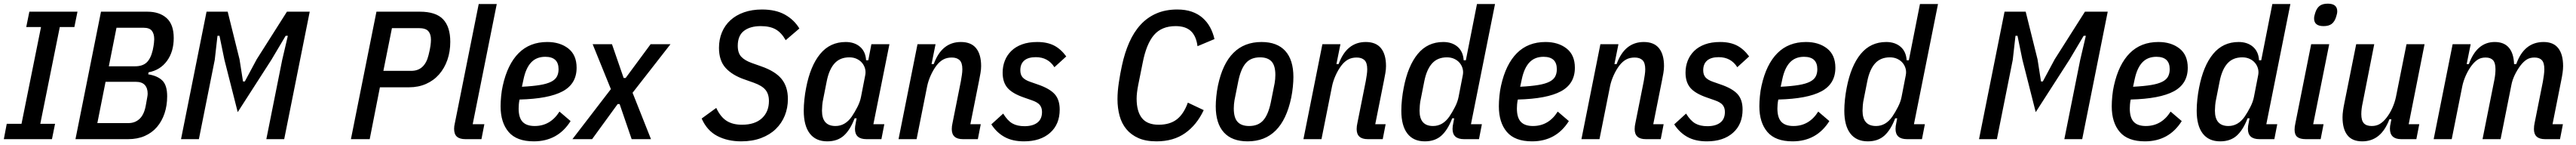

<svg xmlns="http://www.w3.org/2000/svg" viewBox="-20 -762 14129 794"><path d="M1 0 17 -84H98L205 -614H124L141 -698H405L388 -614H308L201 -84H282L265 0Z M534 -698H788Q855 -698 894 -663Q933 -628 933 -554Q933 -479 896 -428.5Q859 -378 795 -366L793 -355Q844 -347 870.5 -321Q897 -295 897 -235Q897 -184 882.5 -141Q868 -98 841 -66.5Q814 -35 774 -17.5Q734 0 683 0H394ZM685 -88Q721 -88 746 -111.5Q771 -135 780 -186Q785 -215 787.5 -228Q790 -241 790 -249Q790 -280 774 -297Q758 -314 725 -314H559L514 -88ZM721 -399Q762 -399 784.5 -420Q807 -441 818 -488Q823 -512 824.5 -526Q826 -540 826 -547Q826 -577 813 -593.5Q800 -610 768 -610H619L577 -399Z M1528 -434 1559 -566H1547L1469 -435L1284 -148L1211 -435L1184 -566H1173L1158 -434L1071 0H973L1113 -698H1229L1294 -437L1313 -316H1323L1388 -437L1554 -698H1679L1539 0H1441Z M1905 0 2045 -698H2283Q2371 -698 2410.5 -656.5Q2450 -615 2450 -533Q2450 -479 2434 -433.5Q2418 -388 2388.5 -354.5Q2359 -321 2317 -302.5Q2275 -284 2224 -284H2064L2008 0ZM2083 -374H2236Q2310 -374 2331 -461Q2339 -493 2341.5 -512Q2344 -531 2344 -545Q2344 -575 2329.5 -591.5Q2315 -608 2277 -608H2130Z M2533 0Q2502 0 2486.5 -13.5Q2471 -27 2471 -57Q2471 -64 2472 -71.5Q2473 -79 2475 -87L2606 -740H2705L2573 -82H2637L2621 0Z M2908 12Q2814 12 2770 -39.5Q2726 -91 2726 -180Q2726 -205 2729 -236Q2732 -267 2738 -293Q2764 -410 2825 -471Q2886 -532 2982 -532Q3052 -532 3097.5 -496.5Q3143 -461 3143 -391Q3143 -303 3066.5 -262Q2990 -221 2830 -217Q2827 -203 2826 -190Q2825 -177 2825 -168Q2825 -118 2846.5 -95Q2868 -72 2913 -72Q2999 -72 3049 -151L3110 -99Q3040 12 2908 12ZM2971 -451Q2923 -451 2894 -420.5Q2865 -390 2852 -329L2843 -287Q2903 -290 2942 -296.5Q2981 -303 3003.5 -314.5Q3026 -326 3035 -343Q3044 -360 3044 -383Q3044 -451 2971 -451Z M3120 0 3331 -274 3231 -520H3337L3401 -335H3412L3549 -520H3658L3450 -254L3551 0H3445L3379 -192H3368L3228 0Z M4046 12Q3971 12 3914.5 -17.5Q3858 -47 3829 -113L3909 -171Q3932 -122 3965.5 -100.5Q3999 -79 4050 -79Q4121 -79 4159.5 -114.5Q4198 -150 4198 -209Q4198 -247 4179 -270Q4160 -293 4115 -309L4064 -327Q3997 -350 3960.5 -390Q3924 -430 3924 -500Q3924 -546 3940 -584.5Q3956 -623 3986.5 -651Q4017 -679 4061 -694.5Q4105 -710 4160 -710Q4235 -710 4285.5 -682Q4336 -654 4365 -606L4290 -542Q4266 -584 4234.5 -601.5Q4203 -619 4153 -619Q4095 -619 4061 -593Q4027 -567 4027 -511Q4027 -472 4046 -451.5Q4065 -431 4104 -417L4155 -399Q4233 -372 4267.5 -329.5Q4302 -287 4302 -220Q4302 -171 4285 -129Q4268 -87 4235.5 -55.5Q4203 -24 4155 -6Q4107 12 4046 12Z M4733 0Q4670 0 4670 -56Q4670 -69 4674 -88L4679 -114H4668Q4644 -51 4609 -19.5Q4574 12 4518 12Q4455 12 4422 -31Q4389 -74 4389 -156Q4389 -185 4392.5 -218Q4396 -251 4402 -281Q4425 -401 4479 -466.5Q4533 -532 4619 -532Q4667 -532 4697.5 -506Q4728 -480 4731 -432H4743L4760 -520H4859L4771 -82H4831L4815 0ZM4563 -72Q4616 -72 4652 -123Q4669 -148 4683.5 -176.5Q4698 -205 4703 -231L4726 -349Q4730 -368 4725.5 -385.5Q4721 -403 4709.5 -417Q4698 -431 4680 -439.5Q4662 -448 4639 -448Q4588 -448 4558 -415Q4528 -382 4515 -317L4496 -221Q4492 -204 4490.5 -185.5Q4489 -167 4489 -156Q4489 -72 4563 -72Z M4909 0 5013 -520H5112L5090 -411H5102Q5146 -532 5251 -532Q5307 -532 5334.5 -498Q5362 -464 5362 -400Q5362 -383 5358.5 -362Q5355 -341 5351 -322L5303 -82H5360L5344 0H5262Q5201 0 5201 -55Q5201 -71 5205 -88L5251 -318Q5254 -335 5256.5 -352Q5259 -369 5259 -383Q5259 -418 5244 -432.5Q5229 -447 5201 -447Q5174 -447 5154 -436Q5134 -425 5117 -403Q5099 -379 5085.5 -349Q5072 -319 5066 -290L5008 0Z M5597 12Q5534 12 5490.5 -12Q5447 -36 5418 -81L5483 -140Q5507 -101 5533.5 -86Q5560 -71 5600 -71Q5645 -71 5670.5 -90.5Q5696 -110 5696 -149Q5696 -172 5684 -187Q5672 -202 5640 -213L5597 -228Q5533 -250 5506.5 -281Q5480 -312 5480 -364Q5480 -399 5492 -429.5Q5504 -460 5527.5 -483Q5551 -506 5586.5 -519Q5622 -532 5670 -532Q5724 -532 5761.5 -513Q5799 -494 5829 -453L5764 -394Q5729 -449 5662 -449Q5620 -449 5598.5 -430.5Q5577 -412 5577 -377Q5577 -353 5589.5 -338.5Q5602 -324 5631 -314L5674 -299Q5738 -277 5765.5 -246.5Q5793 -216 5793 -162Q5793 -81 5740 -34.5Q5687 12 5597 12Z M6324 12Q6265 12 6224.5 -6Q6184 -24 6158.5 -55Q6133 -86 6121.5 -128Q6110 -170 6110 -219Q6110 -261 6117.5 -310.5Q6125 -360 6134 -401Q6149 -472 6174.5 -529.5Q6200 -587 6237 -627Q6274 -667 6324 -688.5Q6374 -710 6438 -710Q6483 -710 6517.5 -698Q6552 -686 6577 -664Q6602 -642 6618 -612.5Q6634 -583 6642 -548L6549 -509Q6542 -564 6513 -591.5Q6484 -619 6429 -619Q6352 -619 6310 -570Q6268 -521 6248 -417L6224 -298Q6215 -253 6215 -222Q6215 -152 6244 -115.5Q6273 -79 6336 -79Q6397 -79 6435 -108Q6473 -137 6496 -200L6583 -159Q6545 -78 6481 -33Q6417 12 6324 12Z M6824 12Q6738 12 6693.5 -37Q6649 -86 6649 -180Q6649 -203 6652 -233.5Q6655 -264 6661 -293Q6711 -532 6900 -532Q6986 -532 7030.5 -483Q7075 -434 7075 -340Q7075 -317 7072 -286.5Q7069 -256 7063 -227Q7013 12 6824 12ZM6832 -72Q6882 -72 6909.5 -103Q6937 -134 6951 -201L6972 -306Q6974 -317 6975 -329Q6976 -341 6976 -352Q6976 -403 6955 -425.5Q6934 -448 6892 -448Q6842 -448 6814.5 -417Q6787 -386 6773 -319L6752 -214Q6750 -203 6749 -191Q6748 -179 6748 -168Q6748 -117 6769 -94.5Q6790 -72 6832 -72Z M7130 0 7234 -520H7333L7311 -411H7323Q7367 -532 7472 -532Q7528 -532 7555.5 -498Q7583 -464 7583 -400Q7583 -383 7579.5 -362Q7576 -341 7572 -322L7524 -82H7581L7565 0H7483Q7422 0 7422 -55Q7422 -71 7426 -88L7472 -318Q7475 -335 7477.5 -352Q7480 -369 7480 -383Q7480 -418 7465 -432.5Q7450 -447 7422 -447Q7395 -447 7375 -436Q7355 -425 7338 -403Q7320 -379 7306.5 -349Q7293 -319 7287 -290L7229 0Z M8011 0Q7948 0 7948 -56Q7948 -64 7949 -71.5Q7950 -79 7952 -88L7957 -114H7946Q7922 -51 7887 -19.5Q7852 12 7796 12Q7733 12 7700 -31Q7667 -74 7667 -156Q7667 -185 7670.5 -218Q7674 -251 7680 -281Q7703 -401 7757 -466.5Q7811 -532 7897 -532Q7945 -532 7975.5 -506Q8006 -480 8009 -432H8021L8082 -740H8181L8049 -82H8109L8093 0ZM7841 -72Q7894 -72 7930 -123Q7947 -148 7961.5 -176.5Q7976 -205 7981 -231L8004 -349Q8008 -368 8003.5 -385.5Q7999 -403 7987.5 -417Q7976 -431 7958 -439.5Q7940 -448 7917 -448Q7866 -448 7836 -415Q7806 -382 7793 -317L7774 -221Q7770 -204 7768.5 -185.5Q7767 -167 7767 -156Q7767 -72 7841 -72Z M8384 12Q8290 12 8246 -39.5Q8202 -91 8202 -180Q8202 -205 8205 -236Q8208 -267 8214 -293Q8240 -410 8301 -471Q8362 -532 8458 -532Q8528 -532 8573.5 -496.5Q8619 -461 8619 -391Q8619 -303 8542.5 -262Q8466 -221 8306 -217Q8303 -203 8302 -190Q8301 -177 8301 -168Q8301 -118 8322.5 -95Q8344 -72 8389 -72Q8475 -72 8525 -151L8586 -99Q8516 12 8384 12ZM8447 -451Q8399 -451 8370 -420.5Q8341 -390 8328 -329L8319 -287Q8379 -290 8418 -296.5Q8457 -303 8479.5 -314.5Q8502 -326 8511 -343Q8520 -360 8520 -383Q8520 -451 8447 -451Z M8655 0 8759 -520H8858L8836 -411H8848Q8892 -532 8997 -532Q9053 -532 9080.5 -498Q9108 -464 9108 -400Q9108 -383 9104.5 -362Q9101 -341 9097 -322L9049 -82H9106L9090 0H9008Q8947 0 8947 -55Q8947 -71 8951 -88L8997 -318Q9000 -335 9002.5 -352Q9005 -369 9005 -383Q9005 -418 8990 -432.5Q8975 -447 8947 -447Q8920 -447 8900 -436Q8880 -425 8863 -403Q8845 -379 8831.5 -349Q8818 -319 8812 -290L8754 0Z M9343 12Q9280 12 9236.5 -12Q9193 -36 9164 -81L9229 -140Q9253 -101 9279.5 -86Q9306 -71 9346 -71Q9391 -71 9416.5 -90.5Q9442 -110 9442 -149Q9442 -172 9430 -187Q9418 -202 9386 -213L9343 -228Q9279 -250 9252.5 -281Q9226 -312 9226 -364Q9226 -399 9238 -429.5Q9250 -460 9273.5 -483Q9297 -506 9332.5 -519Q9368 -532 9416 -532Q9470 -532 9507.5 -513Q9545 -494 9575 -453L9510 -394Q9475 -449 9408 -449Q9366 -449 9344.5 -430.5Q9323 -412 9323 -377Q9323 -353 9335.5 -338.5Q9348 -324 9377 -314L9420 -299Q9484 -277 9511.5 -246.5Q9539 -216 9539 -162Q9539 -81 9486 -34.5Q9433 12 9343 12Z M9813 12Q9719 12 9675 -39.5Q9631 -91 9631 -180Q9631 -205 9634 -236Q9637 -267 9643 -293Q9669 -410 9730 -471Q9791 -532 9887 -532Q9957 -532 10002.5 -496.5Q10048 -461 10048 -391Q10048 -303 9971.5 -262Q9895 -221 9735 -217Q9732 -203 9731 -190Q9730 -177 9730 -168Q9730 -118 9751.5 -95Q9773 -72 9818 -72Q9904 -72 9954 -151L10015 -99Q9945 12 9813 12ZM9876 -451Q9828 -451 9799 -420.5Q9770 -390 9757 -329L9748 -287Q9808 -290 9847 -296.5Q9886 -303 9908.5 -314.5Q9931 -326 9940 -343Q9949 -360 9949 -383Q9949 -451 9876 -451Z M10441 0Q10378 0 10378 -56Q10378 -64 10379 -71.5Q10380 -79 10382 -88L10387 -114H10376Q10352 -51 10317 -19.5Q10282 12 10226 12Q10163 12 10130 -31Q10097 -74 10097 -156Q10097 -185 10100.5 -218Q10104 -251 10110 -281Q10133 -401 10187 -466.5Q10241 -532 10327 -532Q10375 -532 10405.5 -506Q10436 -480 10439 -432H10451L10512 -740H10611L10479 -82H10539L10523 0ZM10271 -72Q10324 -72 10360 -123Q10377 -148 10391.5 -176.5Q10406 -205 10411 -231L10434 -349Q10438 -368 10433.5 -385.5Q10429 -403 10417.5 -417Q10406 -431 10388 -439.5Q10370 -448 10347 -448Q10296 -448 10266 -415Q10236 -382 10223 -317L10204 -221Q10200 -204 10198.5 -185.5Q10197 -167 10197 -156Q10197 -72 10271 -72Z M11391 -434 11422 -566H11410L11332 -435L11147 -148L11074 -435L11047 -566H11036L11021 -434L10934 0H10836L10976 -698H11092L11157 -437L11176 -316H11186L11251 -437L11417 -698H11542L11402 0H11304Z M11746 12Q11652 12 11608 -39.5Q11564 -91 11564 -180Q11564 -205 11567 -236Q11570 -267 11576 -293Q11602 -410 11663 -471Q11724 -532 11820 -532Q11890 -532 11935.5 -496.5Q11981 -461 11981 -391Q11981 -303 11904.5 -262Q11828 -221 11668 -217Q11665 -203 11664 -190Q11663 -177 11663 -168Q11663 -118 11684.5 -95Q11706 -72 11751 -72Q11837 -72 11887 -151L11948 -99Q11878 12 11746 12ZM11809 -451Q11761 -451 11732 -420.5Q11703 -390 11690 -329L11681 -287Q11741 -290 11780 -296.5Q11819 -303 11841.5 -314.5Q11864 -326 11873 -343Q11882 -360 11882 -383Q11882 -451 11809 -451Z M12374 0Q12311 0 12311 -56Q12311 -64 12312 -71.5Q12313 -79 12315 -88L12320 -114H12309Q12285 -51 12250 -19.5Q12215 12 12159 12Q12096 12 12063 -31Q12030 -74 12030 -156Q12030 -185 12033.5 -218Q12037 -251 12043 -281Q12066 -401 12120 -466.5Q12174 -532 12260 -532Q12308 -532 12338.5 -506Q12369 -480 12372 -432H12384L12445 -740H12544L12412 -82H12472L12456 0ZM12204 -72Q12257 -72 12293 -123Q12310 -148 12324.5 -176.5Q12339 -205 12344 -231L12367 -349Q12371 -368 12366.5 -385.5Q12362 -403 12350.5 -417Q12339 -431 12321 -439.5Q12303 -448 12280 -448Q12229 -448 12199 -415Q12169 -382 12156 -317L12137 -221Q12133 -204 12131.5 -185.5Q12130 -167 12130 -156Q12130 -72 12204 -72Z M12726 -619Q12674 -619 12674 -661Q12674 -673 12680 -691Q12688 -717 12704 -729.5Q12720 -742 12749 -742Q12801 -742 12801 -700Q12801 -688 12795 -670Q12787 -644 12771 -631.5Q12755 -619 12726 -619ZM12629 0Q12597 0 12582 -12Q12567 -24 12567 -52Q12567 -68 12571 -85L12658 -520H12757L12669 -82H12726L12710 0Z M13004 -520 12941 -201Q12933 -166 12933 -137Q12933 -102 12947 -87Q12961 -72 12990 -72Q13016 -72 13035 -83.5Q13054 -95 13071 -117Q13090 -141 13103.5 -171.5Q13117 -202 13123 -231L13181 -520H13280L13193 -82H13251L13235 0H13152Q13090 0 13090 -58Q13090 -65 13091 -72.5Q13092 -80 13094 -88L13098 -109H13087Q13042 12 12938 12Q12883 12 12856.5 -22Q12830 -56 12830 -120Q12830 -137 12833 -157.5Q12836 -178 12840 -197L12905 -520Z M13330 0 13434 -520H13533L13511 -411H13523Q13567 -532 13665 -532Q13716 -532 13742.5 -501Q13769 -470 13771 -411H13783Q13826 -532 13933 -532Q13987 -532 14013.5 -498Q14040 -464 14040 -400Q14040 -383 14037 -362.5Q14034 -342 14030 -323L13982 -82H14039L14023 0H13941Q13880 0 13880 -55Q13880 -73 13884 -90L13929 -315Q13932 -332 13934.5 -350.5Q13937 -369 13937 -383Q13937 -418 13923.5 -432.5Q13910 -447 13883 -447Q13858 -447 13840.5 -436Q13823 -425 13806 -403Q13788 -379 13774.5 -351Q13761 -323 13756 -295L13697 0H13598L13663 -325Q13669 -356 13669 -383Q13669 -418 13655.5 -432.5Q13642 -447 13615 -447Q13590 -447 13572.5 -436Q13555 -425 13538 -403Q13520 -379 13506.5 -349Q13493 -319 13487 -290L13429 0Z"/></svg>

Font: IBM Plex Sans Condensed Medium
Style: Italic
Weight: 500
Width: 3
Italic angle: -11°
Designer: Mike Abbink, Paul van der Laan, Pieter van Rosmalen
Foundry: Bold Monday
Version: Version 1.3